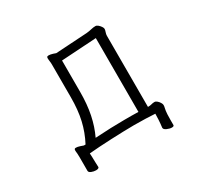

<svg xmlns="http://www.w3.org/2000/svg" viewBox="-172 -936 1343 1286"><g transform="rotate(-30 500.0 -292.5)"><path d="M753 98Q757 67 758.5 38Q760 9 760 -6Q729 -8 687 -9.5Q645 -11 597 -11Q561 -11 514.5 -9.5Q468 -8 419 -6Q370 -4 325 -1Q280 2 247 5Q248 15 248.5 35Q249 55 249.5 76Q250 97 251 112Q251 118 244 121Q237 124 227 124Q210 124 192.5 117Q175 110 175 98V-9Q175 -31 174 -37Q173 -45 172.5 -50.5Q172 -56 172 -60Q172 -68 174.5 -71.5Q177 -75 185 -75Q198 -75 216 -69Q234 -63 239 -61H252Q290 -133 307.5 -210Q325 -287 325 -384V-638Q325 -652 323 -664Q322 -673 321.5 -678.5Q321 -684 321 -688Q321 -698 326 -700Q331 -702 335 -702Q349 -702 368 -696Q387 -690 388 -689L632 -704Q653 -706 671 -710.5Q689 -715 705 -715Q715 -715 725 -706.5Q735 -698 742.5 -687Q750 -676 750 -668Q750 -660 745 -646Q740 -632 740 -621V-70Q758 -70 769.5 -73.5Q781 -77 794 -77Q803 -77 813 -68.5Q823 -60 830 -48.5Q837 -37 837 -29Q837 -18 833.5 -5Q830 8 828 38Q827 60 827 82Q827 104 827 120Q827 130 810 130Q794 130 773.5 121Q753 112 753 99ZM668 -644 397 -627V-385Q397 -289 381 -211Q365 -133 333 -66Q395 -70 453 -72Q511 -74 558 -74Q587 -74 615 -74Q643 -74 668 -73Z"/></g></svg>

Font: Klee One SemiBold
Style: Regular
Weight: 600
Designer: Fontworks Inc.
Foundry: Fontworks Inc.
Version: Version 1.00;January 12, 2022;FontCreator 13.0.0.2683 64-bit